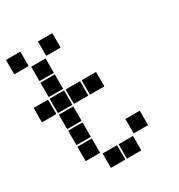

<svg xmlns="http://www.w3.org/2000/svg" viewBox="-185 -919 969 1039"><g transform="rotate(-30 300.0 -400.0)"><path d="M207 -795H293Q295 -795 295 -793V-707Q295 -705 293 -705H207Q205 -705 205 -707V-793Q205 -795 207 -795ZM7 -795H93Q95 -795 95 -793V-707Q95 -705 93 -705H7Q5 -705 5 -707V-793Q5 -795 7 -795ZM107 -695H193Q195 -695 195 -693V-607Q195 -605 193 -605H107Q105 -605 105 -607V-693Q105 -695 107 -695ZM107 -595H193Q195 -595 195 -593V-507Q195 -505 193 -505H107Q105 -505 105 -507V-593Q105 -595 107 -595ZM307 -495H393Q395 -495 395 -493V-407Q395 -405 393 -405H307Q305 -405 305 -407V-493Q305 -495 307 -495ZM207 -495H293Q295 -495 295 -493V-407Q295 -405 293 -405H207Q205 -405 205 -407V-493Q205 -495 207 -495ZM107 -495H193Q195 -495 195 -493V-407Q195 -405 193 -405H107Q105 -405 105 -407V-493Q105 -495 107 -495ZM7 -495H93Q95 -495 95 -493V-407Q95 -405 93 -405H7Q5 -405 5 -407V-493Q5 -495 7 -495ZM107 -395H193Q195 -395 195 -393V-307Q195 -305 193 -305H107Q105 -305 105 -307V-393Q105 -395 107 -395ZM107 -295H193Q195 -295 195 -293V-207Q195 -205 193 -205H107Q105 -205 105 -207V-293Q105 -295 107 -295ZM407 -195H493Q495 -195 495 -193V-107Q495 -105 493 -105H407Q405 -105 405 -107V-193Q405 -195 407 -195ZM107 -195H193Q195 -195 195 -193V-107Q195 -105 193 -105H107Q105 -105 105 -107V-193Q105 -195 107 -195ZM307 -95H393Q395 -95 395 -93V-7Q395 -5 393 -5H307Q305 -5 305 -7V-93Q305 -95 307 -95ZM207 -95H293Q295 -95 295 -93V-7Q295 -5 293 -5H207Q205 -5 205 -7V-93Q205 -95 207 -95Z"/></g></svg>

Font: Pixel Panel Black
Style: Regular
Weight: 900
Monospace: yes
Designer: Óliver Lalan
Foundry: Óliver Lalan
Version: Version 1.000; ttfautohint (v1.8.4.7-5d5b-dirty);gftools[0.9